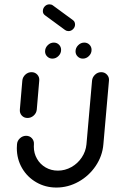

<svg xmlns="http://www.w3.org/2000/svg" viewBox="-20 -844 512 866"><path d="M104.1 -311.9Q88.1 -311.9 78.1 -323Q68.1 -334.1 69.6 -350L80.7 -480.4Q82.2 -496.3 94.3 -507.4Q106.3 -518.5 122.2 -518.5Q138.1 -518.5 148.3 -507.4Q158.5 -496.3 157 -480.4L145.9 -350Q144.4 -334.1 132.2 -323Q120 -311.9 104.1 -311.9ZM436.7 -518.5Q452.2 -518.5 462.6 -507.2Q473 -495.9 471.5 -480.4L446.3 -193.3Q441.9 -140.4 411.7 -95.6Q381.5 -50.7 334.3 -24.4Q287 1.9 234.4 1.9Q184.8 1.9 143.9 -21.7Q103 -45.2 79.4 -85.9Q55.9 -126.7 55.9 -175.9Q55.9 -181.5 56.7 -193.3Q57.8 -209.3 70 -220.4Q82.2 -231.5 97.8 -231.5Q113.7 -231.5 123.9 -220.4Q134.1 -209.3 133 -193.3Q132.6 -189.6 132.6 -182.6Q132.6 -152.6 146.9 -127.8Q161.1 -103 185.9 -88.7Q210.7 -74.4 241.1 -74.4Q273.3 -74.4 301.9 -90.4Q330.4 -106.3 348.7 -133.7Q367 -161.1 370 -193.3L395.2 -480.4Q396.7 -495.9 408.7 -507.2Q420.7 -518.5 436.7 -518.5ZM320.7 -612.2Q320.7 -628.1 332.6 -640Q344.4 -651.9 360 -651.9Q374.1 -651.9 383.5 -642.4Q393 -633 393 -618.9Q393 -603 381.1 -591.3Q369.3 -579.6 353.7 -579.6Q340 -579.6 330.4 -589.1Q320.7 -598.5 320.7 -612.2ZM183.3 -612.2Q183.3 -628.1 195.2 -640Q207 -651.9 222.6 -651.9Q236.7 -651.9 246.1 -642.4Q255.6 -633 255.6 -618.9Q255.6 -603 243.7 -591.3Q231.9 -579.6 216.3 -579.6Q202.6 -579.6 193 -589.1Q183.3 -598.5 183.3 -612.2ZM173.3 -793.7Q173.3 -806.3 182 -815.4Q190.7 -824.4 203 -824.4Q212.2 -824.4 218.5 -819.6L308.9 -753.3Q318.5 -746.3 318.5 -733.3Q318.5 -721.5 309.6 -712.6Q300.7 -703.7 288.9 -703.7Q280.4 -703.7 273.7 -708.5L183.3 -774.8Q173.3 -781.9 173.3 -793.7Z"/></svg>

Font: 26F Galaxy Sans
Style: Bold Italic
Weight: 700
Italic angle: -5°
Designer: C₂₉H₂₅N₃O₅
Version: Version 1.200